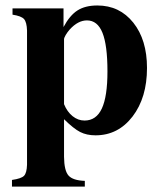

<svg xmlns="http://www.w3.org/2000/svg" viewBox="-20 -483 596 704"><path d="M291 180.2V201.2H23.9V176.8Q58.1 171.9 68.1 161.6Q78.1 151.4 79.1 121.1V-371.1Q78.1 -401.9 68.1 -413.1Q58.1 -424.3 25.9 -429.2V-452.1H212.9V-383.8Q235.8 -426.8 264.2 -444.8Q292.5 -462.9 336.9 -462.9Q418.5 -462.9 468.8 -399.9Q519 -336.9 519 -233.9Q519 -125 466.1 -55.9Q413.1 13.2 330.1 13.2Q297.9 13.2 273.9 1Q250 -11.2 214.8 -45.9V91.8Q215.3 142.6 231.2 160.6Q247.1 178.7 291 180.2ZM214.8 -338.9V-101.1Q226.1 -73.2 246.1 -57.1Q266.1 -41 290 -41Q333 -41 353.5 -85.2Q374 -129.4 374 -221.2Q374 -317.4 355.7 -362.8Q337.4 -408.2 298.8 -408.2Q266.1 -408.2 235.8 -375Q227.1 -365.2 220.9 -354.7Q214.8 -344.2 214.8 -338.9Z"/></svg>

Font: Accordance
Style: Bold
Weight: 700
Version: Version 1.2 (build January 31, 2020) Miklal Software Solutio